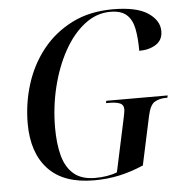

<svg xmlns="http://www.w3.org/2000/svg" viewBox="-52 -774 794 835"><g transform="rotate(-5 344.5 -357.0)"><path d="M326 10Q193 10 126 -61.5Q59 -133 59 -261Q59 -349 85 -432Q111 -515 163 -580.5Q215 -646 292 -685Q369 -724 471 -724Q574 -724 623.5 -691Q673 -658 673 -611Q673 -572 643 -553Q613 -534 570 -534Q570 -590 562 -630.5Q554 -671 530 -692.5Q506 -714 459 -714Q398 -714 346 -673.5Q294 -633 256 -564Q218 -495 197 -409Q176 -323 176 -232Q176 -162 190 -110Q204 -58 238 -29Q272 0 331 0Q358 0 382.5 -4Q407 -8 427 -16L477 -249Q479 -260 481 -270Q483 -280 483 -286Q483 -307 465.5 -313.5Q448 -320 421 -320H406L408 -330H676L674 -320H667Q639 -320 618.5 -308Q598 -296 588 -250L542 -36Q489 -13 436.5 -1.5Q384 10 326 10Z"/></g></svg>

Font: Noto Serif Display SemiCondensed Medium
Style: Italic
Weight: 500
Width: 4
Italic angle: -12°
Designer: Monotype Design Team
Foundry: Monotype Imaging Inc.
Version: Version 2.009